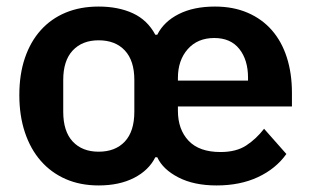

<svg xmlns="http://www.w3.org/2000/svg" viewBox="-20 -554 950 586"><path d="M281 -91Q332 -91 361 -122Q390 -153 390 -213V-310Q390 -369 361 -400Q332 -431 281 -431Q231 -431 202 -400Q173 -369 173 -310V-213Q173 -153 202 -122Q231 -91 281 -91ZM737 -308V-317Q737 -371 710.5 -404.5Q684 -438 634 -438Q583 -438 553 -404Q523 -370 523 -316V-308ZM641 12Q572 12 524.5 -12.5Q477 -37 460 -74H454Q434 -34 389 -11Q344 12 281 12Q225 12 180.5 -7.5Q136 -27 104.5 -63Q73 -99 56 -150Q39 -201 39 -264Q39 -327 56 -377Q73 -427 104.5 -462Q136 -497 180.5 -515.5Q225 -534 281 -534Q341 -534 385.5 -513.5Q430 -493 454 -448H460Q480 -488 525.5 -511Q571 -534 636 -534Q692 -534 736 -515Q780 -496 810 -461.5Q840 -427 855.5 -378.5Q871 -330 871 -271V-229H523V-216Q523 -159 555.5 -124.5Q588 -90 653 -90Q701 -90 731.5 -110Q762 -130 786 -161L854 -84Q822 -39 767.5 -13.5Q713 12 641 12Z"/></svg>

Font: IBM Plex Arabic SemiBold
Style: Regular
Weight: 600
Designer: Mike Abbink, Paul van der Laan, Pieter van Rosmalen, Wael Morcos, Khajak Apelian
Foundry: Bold Monday
Version: Version 1.0